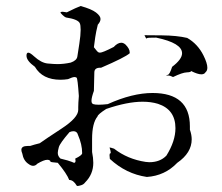

<svg xmlns="http://www.w3.org/2000/svg" viewBox="-20 -577 737 638"><path d="M238 41Q241 41 249.5 38.5Q258 36 263 29Q290 2 290 -36Q290 -52 286 -72V-115Q286 -168 304 -190Q305 -197 333 -215Q403 -239 454 -239Q482 -239 505 -232Q563 -213 563 -151Q563 -108 533 -60Q512 -38 476 -38L464 -39Q404 -48 359 -83Q347 -87 344 -87Q348 -75 348 -70Q348 -67 346 -67Q344 -67 344 -61L345 -49Q399 1 468 11Q528 7 569 -36Q617 -69 617 -114Q617 -129 611 -146V-157Q611 -268 487 -268Q420 -268 338 -231Q320 -229 308 -229Q296 -229 290 -231Q284 -233 284 -242Q284 -253 292 -275Q293 -322 293.5 -337Q294 -352 313 -352H316Q395 -386 411 -400V-403Q411 -415 397 -429Q390 -435 383 -435Q371 -435 358 -421Q321 -402 312 -402Q311 -402 307.5 -403Q304 -404 292 -420Q294 -436 296.5 -453.5Q299 -471 305 -495Q314 -505 314 -514Q314 -524 299 -535.5Q284 -547 248 -557Q234 -552 202 -536L188 -538Q181 -538 181 -535Q181 -534 187.5 -527.5Q194 -521 199 -519Q239 -513 245 -500Q248 -494 248 -478Q248 -460 243.5 -431Q239 -402 237 -389Q235 -376 215 -369Q192 -364 171 -364Q160 -364 138.5 -366Q117 -368 93 -390Q80 -402 74 -402Q68 -402 68 -392Q68 -375 96 -355Q121 -312 181 -312Q193 -312 206 -314Q221 -321 228 -321Q231 -321 234.5 -319Q238 -317 242 -258Q240 -233 240 -221V-212Q240 -186 185 -150Q130 -114 112 -101Q92 -96 80 -92H72Q51 -92 51 -79Q51 -74 54 -67Q58 -43 75 -32Q83 -26 90 -26Q98 -26 104 -33Q126 -46 137 -46Q145 -46 148 -41L147 -40Q147 -38 172 -36Q202 0 210 21Q224 21 235 40Q236 41 238 41ZM226 -36Q225 -36 217.5 -39.5Q210 -43 181 -50Q172 -58 172 -69Q172 -75 175.5 -88Q179 -101 211 -138Q218 -141 224 -141Q236 -141 239 -129Q253 -97 253 -68Q253 -61 230 -50L231 -43Q231 -36 226 -36ZM555 -321Q586 -336 600.5 -336.5Q615 -337 615 -341Q637 -330 649 -330Q659 -330 663 -337Q669 -342 669 -352Q669 -367 656 -393Q637 -431 602 -451Q568 -459 518 -459.5Q468 -460 460 -460Q465 -449 467 -449Q468 -449 469 -450.5Q470 -452 499 -452Q585 -434 585 -400Q585 -380 552 -355Q544 -330 538 -328.5Q532 -327 532 -326H539Q546 -326 555 -321Z"/></svg>

Font: Xiaobo Songti 小帛宋体
Style: Regular
Weight: 400
Version: Version 1.501;March 17, 2024;FontCreator 14.0.0.2814 64-bit